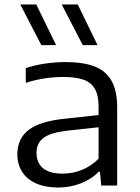

<svg xmlns="http://www.w3.org/2000/svg" viewBox="-20 -828 623 857"><path d="M503 -348.5V0H432L426 -61.5H420.5Q390 -29 341.8 -10Q293.5 9 240.5 9Q182.5 9 141.2 -9.2Q100 -27.5 78.8 -61Q57.5 -94.5 57.5 -139.5Q57.5 -210 108.8 -248.8Q160 -287.5 273 -298.5L420 -314.5V-352.5Q420 -404 402.5 -432.8Q385 -461.5 350.8 -473Q316.5 -484.5 261 -484.5Q222.5 -484.5 179 -478Q135.5 -471.5 95 -458V-524Q133 -537 180 -544Q227 -551 271 -551Q350 -551 400.8 -532Q451.5 -513 477.2 -468.5Q503 -424 503 -348.5ZM420 -119.5V-260L278 -244.5Q205.5 -236 174.2 -212.5Q143 -189 143 -146Q143 -101.5 172 -77.2Q201 -53 259.5 -53Q304.5 -53 346 -69.8Q387.5 -86.5 420 -119.5ZM164.5 -626.5 70.5 -808H142L230.5 -626.5ZM349.5 -626.5 255.5 -808H327L415.5 -626.5Z"/></svg>

Font: Encode Sans Expanded
Style: Regular
Weight: 400
Width: 7
Designer: Multiple Designers
Foundry: Impallari Type
Version: Version 2.000